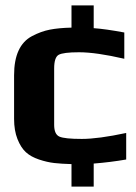

<svg xmlns="http://www.w3.org/2000/svg" viewBox="-20 -679 504 709"><path d="M446 -90V-188C377.3 -173.3 322.7 -166 282 -166C240 -166 212.5 -168.8 199.5 -174.5C186.5 -180.2 180 -194.7 180 -218V-426C180 -453.3 185.5 -470.2 196.5 -476.5C207.5 -482.8 232.7 -486 272 -486C314 -486 369.7 -478 439 -462V-559C392.3 -567.7 354.7 -573 326 -575V-659H244V-577C212.7 -576.3 186 -573.8 164 -569.5C142 -565.2 120 -557.2 98 -545.5C76 -533.8 59.5 -516 48.5 -492C37.5 -468 32 -437.7 32 -401V-240C32 -211.3 36.2 -186.5 44.5 -165.5C52.8 -144.5 63.2 -128.3 75.5 -117C87.8 -105.7 104 -96.7 124 -90C144 -83.3 162.8 -79 180.5 -77C198.2 -75 219.3 -73.7 244 -73V10H326V-75C367.3 -78.3 407.3 -83.3 446 -90Z"/></svg>

Font: Play
Style: Bold
Weight: 700
Designer: Jonas Hecksher
Foundry: Jonas Hecksher, Playtypeª, e-types AS
Version: Version 1.002